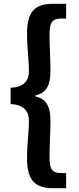

<svg xmlns="http://www.w3.org/2000/svg" viewBox="-20 -823 418 1016"><path d="M265 173H330V93H307C255 93 242 73 242 7C242 -56 247 -112 247 -183C247 -265 222 -300 167 -313V-318C222 -331 247 -365 247 -448C247 -519 242 -575 242 -638C242 -704 255 -725 307 -725H330V-803H265C167 -803 123 -766 123 -644C123 -564 133 -517 133 -444C133 -403 111 -360 36 -359V-272C111 -270 133 -228 133 -186C133 -113 123 -67 123 14C123 135 167 173 265 173Z"/></svg>

Font: Noto Sans CJK KR Bold
Style: Regular
Weight: 700
Designer: Ryoko NISHIZUKA (kana & ideographs); Paul D. Hunt (Latin, Greek & Cyrillic); Wenlong ZHANG (bopomofo); Sandoll Communica
Foundry: Adobe Systems Incorporated
Version: Version 1.004;PS 1.004;hotconv 1.0.82;makeotf.lib2.5.63406